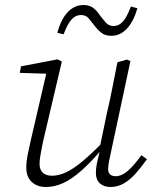

<svg xmlns="http://www.w3.org/2000/svg" viewBox="-20 -735 615 767"><path d="M163 12Q140 12 122.5 3Q105 -6 95 -23Q85 -40 85 -65Q85 -89 91 -119Q97 -149 104 -179L170 -463L181 -440L59 -444L64 -470L210 -498L227 -489L157 -191Q152 -171 148 -150Q144 -129 141 -111.5Q138 -94 138 -80Q138 -58 150.5 -45.5Q163 -33 188 -33Q214 -33 243.5 -46.5Q273 -60 310 -91Q347 -122 397 -173L399 -135H384Q340 -84 303 -51.5Q266 -19 232 -3.5Q198 12 163 12ZM422 12Q395 12 379 -2.5Q363 -17 363 -44Q363 -62 367 -81.5Q371 -101 378 -129H375L407 -283Q419 -333 429 -384.5Q439 -436 449 -486L487 -497L501 -491L423 -126Q419 -109 415.5 -90.5Q412 -72 412 -59Q412 -45 420 -38Q428 -31 442 -31Q465 -31 489 -51Q513 -71 545 -115L567 -99Q545 -68 522.5 -42.5Q500 -17 475 -2.5Q450 12 422 12ZM209 -604Q224 -659 251 -687Q278 -715 314 -715Q338 -715 353 -703Q368 -691 379 -674Q392 -657 403.5 -644Q415 -631 434 -631Q455 -631 471 -649Q487 -667 503 -709L529 -702Q513 -648 486.5 -620Q460 -592 425 -592Q400 -592 385 -604Q370 -616 358 -632Q345 -649 334 -662Q323 -675 303 -675Q282 -675 266 -657.5Q250 -640 234 -598Z"/></svg>

Font: Source Serif 4 Light
Style: Italic
Weight: 300
Italic angle: -12°
Designer: Frank Grießhammer
Foundry: Adobe Systems Incorporated
Version: Version 4.004;hotconv 1.0.116;makeotfexe 2.5.65601